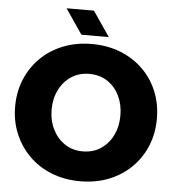

<svg xmlns="http://www.w3.org/2000/svg" viewBox="-59 -944 924 1012"><g transform="rotate(5 402.5 -438.0)"><path d="M402 13Q319 13 250 -14.5Q181 -42 131.5 -91.5Q82 -141 54.5 -207Q27 -273 27 -350Q27 -428 54.5 -494Q82 -560 131.5 -609Q181 -658 250 -685.5Q319 -713 402 -713Q486 -713 554.5 -685.5Q623 -658 673 -609Q723 -560 750 -494Q777 -428 777 -350Q777 -273 750 -207Q723 -141 673 -91.5Q623 -42 554.5 -14.5Q486 13 402 13ZM402 -145Q457 -145 498 -172.5Q539 -200 561.5 -246.5Q584 -293 584 -350Q584 -408 561.5 -454.5Q539 -501 498 -528Q457 -555 402 -555Q348 -555 307 -528Q266 -501 243 -454.5Q220 -408 220 -350Q220 -293 243 -246.5Q266 -200 307 -172.5Q348 -145 402 -145ZM342 -757 252 -889H397L487 -757Z"/></g></svg>

Font: MuseoModerno ExtraBold
Style: Regular
Weight: 800
Designer: Pablo Cosgaya, Héctor Gatti, Marcela Romero, and the Authors of The MuseoModerno Project.
Foundry: Omnibus-Type Team
Version: Version 1.001